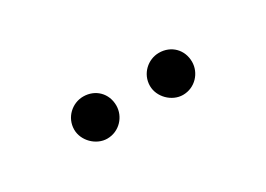

<svg xmlns="http://www.w3.org/2000/svg" viewBox="-16 -917 623 449"><g transform="rotate(-30 295.5 -693.0)"><path d="M193.2 -636.4C225.9 -636.4 250 -663.4 250 -693.2C250 -725.9 225.9 -750 193.2 -750C163.4 -750 136.4 -725.9 136.4 -693.2C136.4 -663.4 163.4 -636.4 193.2 -636.4ZM397.7 -636.4C430.4 -636.4 454.5 -663.4 454.5 -693.2C454.5 -725.9 430.4 -750 397.7 -750C367.9 -750 340.9 -725.9 340.9 -693.2C340.9 -663.4 367.9 -636.4 397.7 -636.4Z"/></g></svg>

Font: Karasuma Gothic
Style: Regular
Weight: 400
Designer: Rasmus Andersson, Ryoko Nishizuka
Foundry: Genbu
Version: Version 1.00